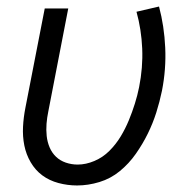

<svg xmlns="http://www.w3.org/2000/svg" viewBox="-20 -556 590 588"><path d="M216 12Q187 12 159 4.5Q131 -3 109.5 -19Q88 -35 74 -59Q60 -83 54.5 -110.5Q49 -138 50.5 -167.5Q52 -197 58 -227L117 -530H189L128 -215Q124 -196 122.5 -177Q121 -158 123 -139.5Q125 -121 132 -104.5Q139 -88 151.5 -76Q164 -64 181.5 -58Q199 -52 218 -52Q243 -52 269 -63Q295 -74 315 -94Q335 -114 349.5 -138Q364 -162 374.5 -187.5Q385 -213 393 -238.5Q401 -264 406 -289Q418 -349 415.5 -407.5Q413 -466 398 -520L467 -536Q483 -476 486 -410Q489 -344 476 -278Q469 -244 458.5 -211Q448 -178 432.5 -146.5Q417 -115 396 -85Q375 -55 347 -32Q319 -9 284.5 1.5Q250 12 216 12Z"/></svg>

Font: Lode Term
Style: Italic
Weight: 400
Italic angle: -11°
Monospace: yes
Designer: Belleve Invis
Foundry: Belleve Invis
Version: Version 29.2.0